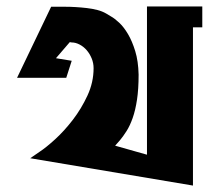

<svg xmlns="http://www.w3.org/2000/svg" viewBox="-20 -577 649 597"><path d="M609 -492H580V0L74 -85L103 -105Q123 -118 151.5 -144Q180 -170 206.5 -204.5Q233 -239 252 -280Q271 -321 271 -365Q271 -381 265 -395.5Q259 -410 249.5 -421Q240 -432 227.5 -438.5Q215 -445 203 -445L197 -446L160 -403L154 -396L203 -388L186 -335H33L139 -556H158H183Q198 -556 215 -555Q232 -554 249.5 -552Q267 -550 282.5 -546Q298 -542 310 -535L325 -526Q336 -520 350.5 -506.5Q365 -493 378 -471Q391 -449 400.5 -418Q410 -387 411 -345Q411 -300 406 -267Q401 -234 392.5 -210Q384 -186 373.5 -169.5Q363 -153 353 -141L338 -124L437 -96V-557H609Z"/></svg>

Font: Shorif Bongobondhu ANSI V1
Style: Regular
Weight: 400
Designer: Shorif Uddin Shishir, Shorif art & Design, e-mail : shorifart@gmail.com, facebook : Shorif2001
Foundry: Lipighor Font Foundry
Version: Designed by Shorif Uddin Shishir | Developed by Niladri Shek